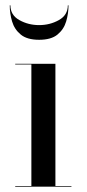

<svg xmlns="http://www.w3.org/2000/svg" viewBox="-20 -699 324 719"><path d="M19 -679Q19 -642.5 52.5 -623.8Q86 -605 126.5 -605Q167 -605 200.5 -623.8Q234 -642.5 234 -679H236.5Q236.5 -648.5 227.8 -618.8Q219 -589 195.2 -569.5Q171.5 -550 126.5 -550Q81.5 -550 57.8 -569.5Q34 -589 25.2 -618.8Q16.5 -648.5 16.5 -679ZM37 -2.5H97.5V-457.5H37V-460H187.5V-2.5H247.5V0H37Z"/></svg>

Font: Bodoni* 72pt
Style: Regular
Weight: 400
Version: Version 2.3